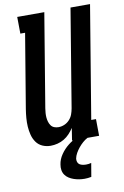

<svg xmlns="http://www.w3.org/2000/svg" viewBox="-103 -793 693 1075"><g transform="rotate(-10 244.0 -256.0)"><path d="M134 8Q109 8 87.5 -1.5Q66 -11 52.5 -30Q39 -49 33 -72.5Q27 -96 25.5 -120Q24 -144 26 -169Q28 -194 32 -219L102 -640H75L74 -735H228L140 -204Q138 -191 137 -178Q136 -165 137 -152.5Q138 -140 141.5 -128Q145 -116 152 -106Q159 -96 170.5 -91.5Q182 -87 195 -87Q212 -87 228.5 -94Q245 -101 257.5 -114.5Q270 -128 276 -144.5Q282 -161 285 -178L377 -735H488L382 -95H409L410 0H256L267 -70Q256 -53 242 -38Q228 -23 210.5 -12.5Q193 -2 173 3Q153 8 134 8ZM289 223Q273 223 257.5 220.5Q242 218 227.5 213Q213 208 200.5 200Q188 192 179.5 180Q171 168 168.5 152.5Q166 137 169 121Q173 92 191.5 65Q210 38 235.5 18Q261 -2 290 -14.5Q319 -27 349 -33L344 0Q329 8 316 19.5Q303 31 292 44.5Q281 58 272.5 73Q264 88 261 104Q260 114 263 123Q266 132 273.5 137Q281 142 291 144Q301 146 311 146Q318 146 325.5 145Q333 144 340 142L327 219Q317 221 307.5 222Q298 223 289 223Z"/></g></svg>

Font: Iosevka QP
Style: Bold Italic
Weight: 700
Italic angle: -9°
Designer: Belleve Invis
Foundry: Belleve Invis
Version: Version 20.0.0; ttfautohint (v1.8.4)